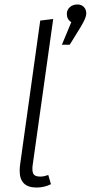

<svg xmlns="http://www.w3.org/2000/svg" viewBox="-20 -828 406 859"><path d="M218 -743 126 -88Q125 -83 125 -79V-72Q125 -52 133.5 -45Q142 -38 160 -38Q170 -38 178.5 -40Q187 -42 196 -45L208 -4Q179 11 143 11Q68 11 68 -64Q68 -71 68.5 -77.5Q69 -84 70 -92L160 -736ZM299 -729Q279 -741 279 -766Q279 -784 292.5 -796Q306 -808 326 -808Q344 -808 355 -797Q366 -786 366 -767Q366 -749 342 -709L292 -628H257Z"/></svg>

Font: Glekhifnjqigglhiwekvrgaqftz
Style: Regular
Weight: 300
Italic angle: -8°
Designer: Carrois Corporate & Edenspiekermann
Foundry: Carrois Corporate GbR & Edenspiekermann AG
Version: Version 2.001